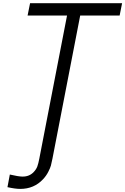

<svg xmlns="http://www.w3.org/2000/svg" viewBox="-20 -937 794 1217"><path d="M312.5 68.4Q306.6 97.7 302.7 112.3Q298.8 127 286.1 152Q273.4 177.1 253.3 198.6Q196 260.4 108.1 260.4Q76.8 260.4 27.3 249.3L42.3 169.3Q97 182.3 123.7 182.3Q166.7 182.3 194 153Q209.6 136.7 216.5 118.2Q223.3 99.6 229.2 68.4L404.9 -838.5H154.9L170.6 -916.7H753.9L738.3 -838.5H488.3Z"/></svg>

Font: Monoid
Style: Italic
Weight: 400
Width: 4
Italic angle: -11°
Monospace: yes
Version: Version 0.61